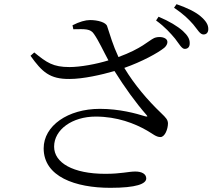

<svg xmlns="http://www.w3.org/2000/svg" viewBox="-20 -850 1040 919"><path d="M818 -665C838 -639 850 -616 864 -616C879 -616 888 -625 888 -642C889 -662 879 -680 855 -702C829 -725 791 -748 739 -770L727 -752C770 -721 797 -690 818 -665ZM905 -733C926 -708 937 -685 954 -685C968 -685 977 -694 977 -711C977 -732 966 -750 939 -773C915 -793 877 -812 825 -830L813 -813C859 -782 883 -758 905 -733ZM458 -329C305 -329 189 -248 189 -140C189 -4 341 49 508 49C633 49 680 30 680 4C680 -17 659 -29 628 -29C594 -29 561 -18 484 -18C329 -18 239 -71 239 -148C239 -230 326 -292 438 -292C541 -292 625 -259 684 -225C712 -209 727 -194 748 -194C769 -194 784 -232 784 -260C783 -277 775 -286 751 -309C687 -370 623 -445 575 -525C660 -555 735 -596 766 -621C780 -633 786 -650 777 -661C766 -674 737 -676 718 -668C689 -654 659 -618 547 -577C520 -635 507 -682 493 -724C488 -743 448 -754 411 -754C389 -754 360 -746 327 -729L331 -710C388 -711 413 -713 430 -687C453 -654 474 -607 499 -561C441 -543 364 -529 313 -529C234 -529 204 -550 144 -599L126 -583C181 -506 218 -471 313 -472C378 -472 466 -492 528 -510C576 -433 630 -358 681 -300C688 -292 686 -291 676 -293C631 -307 552 -329 458 -329Z"/></svg>

Font: Noto Serif CJK TC
Style: Regular
Weight: 400
Designer: Ryoko NISHIZUKA 西塚涼子 (kana & ideographs); Frank Grießhammer (Latin, Greek & Cyrillic); Wenlong ZHANG 张文龙 (bopomofo); San
Foundry: Adobe
Version: Version 2.001;hotconv 1.1.0;makeotfexe 2.6.0